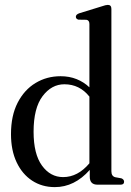

<svg xmlns="http://www.w3.org/2000/svg" viewBox="-20 -756 536 786"><path d="M25 -207Q25 -282.5 52.2 -335.5Q79.5 -388.5 125.5 -416.2Q171.5 -444 228 -444Q264 -444 293.8 -432Q323.5 -420 346 -398.5V-657.5Q346 -673 334 -675L301 -675.5Q290.5 -678.5 290.5 -687.5Q290.5 -696.5 304 -701.5L396.5 -730Q413.5 -736 421.5 -736Q436 -736 436 -719.5V-55Q436 -34.5 452 -30.5L477 -26Q488 -21.5 488 -12Q488 0 473.5 0H379Q347.5 0 347.5 -32.5V-60.5Q285 10 204.5 10Q152 10 111.5 -16.5Q71 -43 48 -91.8Q25 -140.5 25 -207ZM117.5 -216.5Q117.5 -125.5 151.8 -78.2Q186 -31 238.5 -31Q298.5 -31 346 -87.5V-360.5Q306 -411 243.5 -411Q191 -411 154.2 -362.2Q117.5 -313.5 117.5 -216.5Z"/></svg>

Font: Fraunces 144pt S050
Style: Regular
Weight: 400
Version: Version 1.000; ttfautohint (v1.8.3)